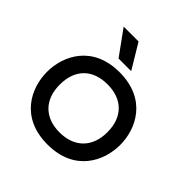

<svg xmlns="http://www.w3.org/2000/svg" viewBox="-192 -853 1011 1011"><g transform="rotate(45 313.5 -347.5)"><path d="M313 14C515 14 586 -135 586 -255C586 -375 515 -524 313 -524C112 -524 41 -375 41 -255C41 -135 112 14 313 14ZM136 -255C136 -368 202 -434 313 -434C424 -434 491 -368 491 -255C491 -142 422 -76 313 -76C204 -76 136 -142 136 -255ZM158 -709 258 -571H352L269 -709Z"/></g></svg>

Font: Hibana 45 SubMedium
Style: Regular
Weight: 500
Width: 6
Designer: pygmalion
Foundry: ybstudio
Version: Version 2021.007;FEAKit 1.0